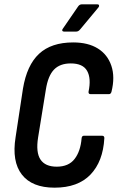

<svg xmlns="http://www.w3.org/2000/svg" viewBox="-20 -859 543 887"><path d="M232 8Q128 8 81 -52.5Q34 -113 52 -225L86 -449Q104 -558 160.5 -610.5Q217 -663 318 -663Q387 -663 432 -635Q477 -607 494.5 -555Q512 -503 495 -435Q492 -424 483 -424H399Q388 -424 389 -435Q402 -497 382.5 -531.5Q363 -566 307 -566Q257 -566 229.5 -537.5Q202 -509 192 -446L156 -224Q145 -155 167 -122Q189 -89 242 -89Q297 -89 324.5 -124.5Q352 -160 357 -220Q358 -232 368 -232H451Q463 -232 462 -220Q456 -113 398 -52.5Q340 8 232 8ZM276 -713Q270 -713 268 -717Q266 -721 270 -726L340 -828Q347 -839 358 -839H430Q436 -839 437.5 -834.5Q439 -830 435 -825L351 -724Q346 -718 341.5 -715.5Q337 -713 331 -713Z"/></svg>

Font: Sofia Sans Condensed
Style: Bold Italic
Weight: 700
Italic angle: -9°
Version: Version 4.100